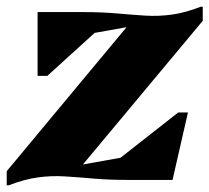

<svg xmlns="http://www.w3.org/2000/svg" viewBox="-28 -536 624 572"><path d="M-8 16V-26L349 -455L254 -438L113 -310H84V-500H219Q275 -500 320 -496Q365 -492 404.5 -489.5Q444 -487 484 -492.5Q524 -498 570 -516H576V-474L219 -46L331 -66L503 -201H532L486 0H352Q296 0 250.5 -4Q205 -8 165 -10.5Q125 -13 85 -7.5Q45 -2 -2 16Z"/></svg>

Font: Platypi ExtraBold
Style: Italic
Weight: 800
Italic angle: -13°
Designer: David Sargent
Foundry: Bolt Cutter Type
Version: Version 1.200; ttfautohint (v1.8.4.7-5d5b)